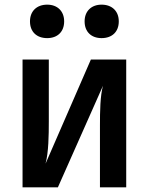

<svg xmlns="http://www.w3.org/2000/svg" viewBox="-20 -806 640 826"><path d="M417 -642C462 -642 491 -669 491 -714C491 -758 462 -786 417 -786C373 -786 344 -758 344 -714C344 -669 373 -642 417 -642ZM183 -642C227 -642 256 -669 256 -714C256 -758 227 -786 183 -786C138 -786 109 -758 109 -714C109 -669 138 -642 183 -642ZM77 0H229L423 -437C411 -394 410 -326 410 -267V0H523V-550H371L176 -102C189 -151 190 -224 190 -284V-550H77Z"/></svg>

Font: JetBrains Mono
Style: Bold
Weight: 558
Monospace: yes
Designer: Philipp Nurullin, Konstantin Bulenkov
Foundry: JetBrains
Version: Version 2.305